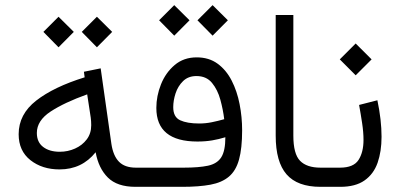

<svg xmlns="http://www.w3.org/2000/svg" viewBox="-20 -723 1549 743"><path d="M355 -658.2 414.1 -599.6 355 -540 296.4 -599.6ZM206.5 -658.2 265.6 -599.6 206.5 -540 147.9 -599.6ZM504.4 0Q433.6 0 397.5 -35.9Q361.3 -71.8 350.1 -133.8Q296.9 -67.4 210.4 -67.4Q143.1 -67.4 97.7 -103.3Q52.2 -139.2 52.2 -203.6Q52.2 -280.8 120.1 -333.7Q188 -386.7 307.6 -423.8L304.7 -445.3L369.6 -458.5L411.1 -166Q418 -120.1 440.4 -97.2Q462.9 -74.2 505.9 -74.2H524.9V0ZM333 -238.3Q333 -254.4 331.1 -268.1L317.4 -357.9Q229 -326.2 175.8 -291.3Q122.6 -256.3 122.6 -208.5Q122.6 -172.9 147 -154.3Q171.4 -135.7 211.4 -135.7Q242.7 -135.7 270.5 -148.2Q298.3 -160.6 315.7 -183.6Q333 -206.5 333 -238.3Z M802.7 -703.1 861.8 -644.5 802.7 -585 744.1 -644.5ZM654.3 -703.1 713.4 -644.5 654.3 -585 595.7 -644.5ZM690.9 -74.2Q749.5 -74.2 784.9 -81.8Q820.3 -89.4 836.2 -114.3Q852.1 -139.2 852.1 -191.9Q826.7 -184.1 800.8 -179.7Q774.9 -175.3 744.1 -175.3Q585 -175.3 585 -305.2Q585 -351.6 603 -396.7Q621.1 -441.9 656 -471.4Q690.9 -501 741.2 -501Q788.6 -501 822 -476.6Q855.5 -452.1 876.5 -411.1Q897.5 -370.1 907.2 -320.1Q917 -270 917 -218.8Q917 -148.9 905 -105.7Q893.1 -62.5 866 -39.6Q838.9 -16.6 794.4 -8.3Q750 0 685.1 0H505.4V-74.2ZM751 -245.1Q775.4 -245.1 799.6 -250Q823.7 -254.9 847.7 -261.7Q843.3 -298.3 832.8 -336.9Q822.3 -375.5 800.5 -402.1Q778.8 -428.7 740.2 -428.7Q708.5 -428.7 688.5 -409.2Q668.5 -389.6 659.4 -361.8Q650.4 -334 650.4 -308.1Q650.4 -270 677.2 -257.6Q704.1 -245.1 751 -245.1Z M1046.9 -665H1115.2V-198.2Q1115.2 -127.4 1141.1 -100.8Q1167 -74.2 1220.2 -74.2H1236.8V0H1220.2Q1130.9 0 1088.9 -48.3Q1046.9 -96.7 1046.9 -198.2Z M1296.9 0H1217.3V-74.2H1295.9Q1348.1 -74.2 1367.4 -104Q1386.7 -133.8 1386.7 -181.6Q1386.7 -211.4 1381.3 -246.8Q1376 -282.2 1369.6 -316.9L1440.4 -335Q1456.5 -258.8 1456.5 -193.8Q1456.5 -136.7 1441.2 -93Q1425.8 -49.3 1390.6 -24.7Q1355.5 0 1296.9 0ZM1356.4 -554.7 1418 -493.2 1356.4 -431.6 1294.9 -493.2Z"/></svg>

Font: Vazirmatn UI Light
Style: Regular
Weight: 300
Designer: Saber Rastikerdar
Foundry: Saber Rastikerdar
Version: Version 33.003